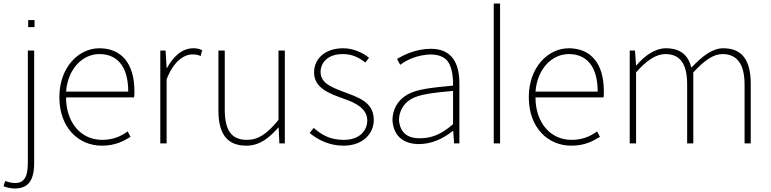

<svg xmlns="http://www.w3.org/2000/svg" viewBox="-53 -814 4379 1090"><path d="M143 -700H107V-660H143ZM31 256C107 256 141 211 141 110V-527H105V106C105 174 94 225 33 225C10 225 -11 218 -24 214L-33 243C-18 250 8 256 31 256Z M525 13C602 13 648 -13 688 -37L672 -68C632 -39 587 -20 527 -20C403 -20 322 -122 322 -261H708C711 -274 710 -286 710 -297C710 -454 636 -540 511 -540C394 -540 284 -433 284 -262C284 -90 392 13 525 13ZM322 -294C333 -427 418 -507 511 -507C611 -507 675 -439 675 -294Z M857 0H893V-364C933 -468 993 -505 1039 -505C1060 -505 1069 -503 1086 -496L1095 -529C1076 -538 1063 -540 1044 -540C980 -540 930 -492 895 -428H893L887 -527H857Z M1346 13C1419 13 1474 -29 1527 -90H1529L1533 0H1564V-527H1528V-133C1463 -54 1414 -20 1349 -20C1260 -20 1223 -75 1223 -192V-527H1187V-188C1187 -51 1238 13 1346 13Z M1897 13C2008 13 2069 -56 2069 -133C2069 -237 1978 -262 1894 -294C1831 -318 1767 -342 1767 -405C1767 -457 1806 -507 1893 -507C1949 -507 1986 -486 2021 -459L2042 -486C2003 -518 1948 -540 1896 -540C1787 -540 1730 -476 1730 -403C1730 -312 1820 -282 1900 -253C1961 -232 2032 -199 2032 -131C2032 -71 1987 -20 1899 -20C1820 -20 1772 -49 1728 -88L1705 -59C1752 -20 1817 13 1897 13Z M2327 4C2399 3 2461 -26 2517 -70H2520L2525 0H2555V-341C2555 -449 2517 -537 2393 -537C2306 -537 2235 -500 2201 -479L2219 -446C2256 -474 2315 -502 2391 -505C2445 -504 2481 -486 2498 -451C2515 -415 2520 -372 2519 -328C2398 -316 2314 -309 2258 -276C2202 -243 2175 -190 2175 -130C2183 -29 2251 4 2327 4ZM2330 -29C2271 -29 2220 -51 2212 -131C2212 -175 2232 -223 2280 -251C2328 -279 2402 -287 2519 -298V-109C2450 -49 2394 -29 2330 -29Z M2786 0V-794H2750V0Z M3190 13C3267 13 3313 -13 3353 -37L3337 -68C3297 -39 3252 -20 3192 -20C3068 -20 2987 -122 2987 -261H3373C3376 -274 3375 -286 3375 -297C3375 -454 3301 -540 3176 -540C3059 -540 2949 -433 2949 -262C2949 -90 3057 13 3190 13ZM2987 -294C2998 -427 3083 -507 3176 -507C3276 -507 3340 -439 3340 -294Z M3522 0H3558V-403C3618 -472 3673 -507 3724 -507C3809 -507 3848 -451 3848 -334V0H3883V-403C3947 -472 3997 -507 4049 -507C4132 -507 4174 -449 4174 -334V0H4209V-339C4209 -476 4157 -540 4053 -540C3993 -540 3936 -498 3872 -430C3855 -497 3814 -540 3727 -540C3667 -540 3608 -499 3560 -443H3558L3552 -527H3522Z"/></svg>

Font: SSpoqa Han Sans Neo Thin
Style: Regular
Weight: 100
Designer: [Spoqa Han Sans Neo] Dong-huui Kim  Younghwa Kang  Yujin Lee  [Noto Sans] Ryoko NISHIZUKA  (kana & ideographs); Paul D. 
Foundry: Spoqa (http://www.spoqa-han-sans.com)
Version: Version 1.000